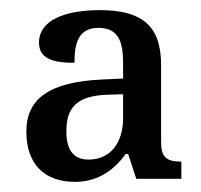

<svg xmlns="http://www.w3.org/2000/svg" viewBox="-20 -739 396 379"><path d="M128 -380C176 -380 207 -406 228 -435H233L249 -386H338V-420C308 -420 298 -429 298 -459V-611C298 -690 258 -719 177 -719C108 -719 57 -699 57 -655C57 -625 81 -615 127 -615C127 -652 134 -684 174 -684C215 -684 223 -655 223 -614V-584L180 -582C80 -577 32 -546 32 -479C32 -415 68 -380 128 -380ZM155 -424C130 -424 111 -437 111 -480C111 -525 130 -550 192 -552L223 -553V-506C223 -456 197 -424 155 -424Z"/></svg>

Font: Noto Serif Georgian SemiCondensed
Style: Regular
Weight: 400
Width: 4
Designer: Monotype Design Team, Akaki Razmadze
Foundry: Google LLC
Version: Version 2.003